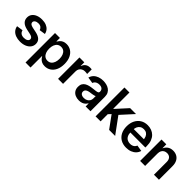

<svg xmlns="http://www.w3.org/2000/svg" viewBox="203 -1972 3421 3421"><g transform="rotate(45 1913.0 -262.0)"><path d="M270 11.2Q207.5 11.2 158.7 -7.1Q109.9 -25.4 79.1 -60.8Q48.3 -96.2 40 -147L159.7 -164.6Q168.9 -124.5 197.3 -104.7Q225.6 -85 271.5 -85Q317.9 -85 345 -103.5Q372.1 -122.1 372.1 -149.4Q372.1 -172.9 353.8 -188Q335.4 -203.1 299.3 -210.9L207.5 -230.5Q130.9 -247.1 92.8 -285.2Q54.7 -323.2 54.7 -382.8Q54.7 -432.6 82 -469.5Q109.4 -506.3 158.2 -526.6Q207 -546.9 272 -546.9Q334 -546.9 379.2 -528.6Q424.3 -510.3 451.9 -477.3Q479.5 -444.3 488.3 -399.4L374.5 -382.3Q367.2 -411.6 342.3 -432.1Q317.4 -452.6 273.9 -452.6Q233.4 -452.6 207 -434.8Q180.7 -417 180.7 -389.6Q180.7 -365.7 198.7 -350.6Q216.8 -335.4 256.3 -326.7L349.1 -307.1Q426.3 -290.5 463.6 -254.4Q501 -218.3 501 -161.1Q501 -109.4 471.4 -70.8Q441.9 -32.2 389.9 -10.5Q337.9 11.2 270 11.2Z M604 204.1V-539.1H727.5V-452.6H734.4Q745.6 -474.1 764.9 -495.8Q784.2 -517.6 814.7 -532.2Q845.2 -546.9 890.6 -546.9Q954.6 -546.9 1005.1 -514.2Q1055.7 -481.4 1085.2 -419.4Q1114.7 -357.4 1114.7 -268.6Q1114.7 -181.2 1085.9 -118.9Q1057.1 -56.6 1006.3 -23.2Q955.6 10.3 890.1 10.3Q846.2 10.3 815.7 -4.4Q785.2 -19 765.6 -40.8Q746.1 -62.5 734.9 -84.5H730V204.1ZM856.9 -94.2Q898.4 -94.2 927.2 -116.5Q956.1 -138.7 971.2 -178.2Q986.3 -217.8 986.3 -269Q986.3 -320.8 971.4 -359.9Q956.5 -398.9 927.7 -420.9Q898.9 -442.9 856.9 -442.9Q815.4 -442.9 786.4 -421.4Q757.3 -399.9 741.9 -360.8Q726.6 -321.8 726.6 -269Q726.6 -216.8 741.9 -177.5Q757.3 -138.2 786.6 -116.2Q815.9 -94.2 856.9 -94.2Z M1219.7 0V-539.1H1341.8V-449.2H1346.7Q1361.3 -496.1 1396.5 -521Q1431.6 -545.9 1479.5 -545.9Q1490.7 -545.9 1503.2 -545.2Q1515.6 -544.4 1524.4 -543V-427.7Q1516.6 -429.7 1499.3 -431.6Q1481.9 -433.6 1464.8 -433.6Q1431.2 -433.6 1404.1 -418.9Q1377 -404.3 1361.3 -377.7Q1345.7 -351.1 1345.7 -314.5V0Z M1752 10.7Q1700.2 10.7 1658.9 -7.8Q1617.7 -26.4 1593.8 -62.5Q1569.8 -98.6 1569.8 -151.9Q1569.8 -197.8 1586.9 -227.5Q1604 -257.3 1633.5 -275.1Q1663.1 -293 1700.2 -302.2Q1737.3 -311.5 1776.9 -315.4Q1824.7 -320.8 1854 -324.7Q1883.3 -328.6 1896.7 -337.4Q1910.2 -346.2 1910.2 -364.3V-367.2Q1910.2 -393.1 1899.2 -411.4Q1888.2 -429.7 1867.2 -439.5Q1846.2 -449.2 1814.9 -449.2Q1784.2 -449.2 1761 -439.7Q1737.8 -430.2 1723.4 -414.3Q1709 -398.4 1703.1 -379.4L1585.4 -397.9Q1598.6 -447.3 1631.1 -480.2Q1663.6 -513.2 1710.7 -530Q1757.8 -546.9 1815.4 -546.9Q1856.4 -546.9 1895.8 -537.1Q1935.1 -527.3 1966.8 -505.6Q1998.5 -483.9 2017.3 -448.5Q2036.1 -413.1 2036.1 -361.8V0H1914.6V-74.7H1910.2Q1898.4 -51.8 1877.4 -32.2Q1856.4 -12.7 1825.4 -1Q1794.4 10.7 1752 10.7ZM1784.2 -83Q1823.2 -83 1851.8 -98.4Q1880.4 -113.8 1895.8 -139.2Q1911.1 -164.6 1911.1 -194.8V-257.3Q1904.8 -252.4 1890.9 -248.3Q1877 -244.1 1859.1 -241Q1841.3 -237.8 1823.5 -235.1Q1805.7 -232.4 1792 -231Q1764.2 -227.1 1741.5 -218Q1718.8 -209 1705.6 -193.6Q1692.4 -178.2 1692.4 -153.3Q1692.4 -130.4 1704.1 -114.7Q1715.8 -99.1 1736.3 -91.1Q1756.8 -83 1784.2 -83Z M2280.3 -169.4V-321.3H2298.8L2496.6 -539.1H2645.5L2404.3 -273.4H2378.4ZM2165 0V-727.5H2291V0ZM2506.3 0 2327.6 -245.6 2413.1 -334.5 2658.2 0Z M2942.9 11.2Q2861.8 11.2 2803 -23.4Q2744.1 -58.1 2712.4 -120.6Q2680.7 -183.1 2680.7 -267.1Q2680.7 -349.6 2712.2 -412.8Q2743.7 -476.1 2801 -511.5Q2858.4 -546.9 2935.1 -546.9Q2986.3 -546.9 3031.5 -530Q3076.7 -513.2 3111.1 -479.2Q3145.5 -445.3 3165 -393.8Q3184.6 -342.3 3184.6 -272.9V-234.9H2738.3V-320.8H3121.6L3063 -295.9Q3063 -341.8 3048.3 -376Q3033.7 -410.2 3005.6 -429Q2977.5 -447.8 2936 -447.8Q2895 -447.8 2865.7 -428.7Q2836.4 -409.7 2821 -376.7Q2805.7 -343.8 2805.7 -302.7V-244.6Q2805.7 -194.3 2822.8 -159.2Q2839.8 -124 2871.3 -106Q2902.8 -87.9 2944.8 -87.9Q2973.1 -87.9 2996.1 -96.2Q3019 -104.5 3035.4 -120.4Q3051.8 -136.2 3060.1 -159.2L3176.3 -140.6Q3164.1 -95.2 3132.1 -61Q3100.1 -26.9 3051.8 -7.8Q3003.4 11.2 2942.9 11.2Z M3413.6 -313.5V0H3287.6V-539.1H3408.2L3409.7 -405.3H3396.5Q3419.4 -475.6 3464.1 -511.2Q3508.8 -546.9 3575.7 -546.9Q3631.3 -546.9 3673.3 -522.9Q3715.3 -499 3738.5 -453.1Q3761.7 -407.2 3761.7 -341.3V0H3635.7V-321.8Q3635.7 -377.4 3607.7 -408.2Q3579.6 -439 3529.3 -439Q3496.1 -439 3470 -424.6Q3443.8 -410.2 3428.7 -382.3Q3413.6 -354.5 3413.6 -313.5Z"/></g></svg>

Font: Inter 18pt SemiBold
Style: Regular
Weight: 600
Designer: Rasmus Andersson
Foundry: rsms
Version: Version 4.001;git-66647c0bb